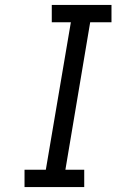

<svg xmlns="http://www.w3.org/2000/svg" viewBox="-20 -755 540 775"><path d="M79 0V-70H165L266 -665H189V-735H430V-665H344L244 -70H320V0Z"/></svg>

Font: iosevka_custom_sans_ss08
Style: Italic
Weight: 400
Italic angle: -10°
Designer: Belleve Invis
Foundry: Belleve Invis
Version: Version 10.3.0; ttfautohint (v1.8.3)